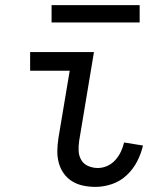

<svg xmlns="http://www.w3.org/2000/svg" viewBox="-20 -724 640 752"><path d="M354 8Q329 8 305.5 3Q282 -2 262.5 -14Q243 -26 229.5 -45Q216 -64 210 -87Q204 -110 204.5 -134.5Q205 -159 209 -184L253 -447H98V-520H348L290 -172Q287 -152 288 -132.5Q289 -113 298.5 -97Q308 -81 326 -73.5Q344 -66 363 -66Q382 -66 400 -74Q418 -82 431.5 -97Q445 -112 453.5 -130Q462 -148 466 -166L540 -154Q533 -123 517.5 -92.5Q502 -62 476.5 -38Q451 -14 418.5 -3Q386 8 354 8ZM182 -636V-704H527V-636Z"/></svg>

Font: Iosevka Extended
Style: Italic
Weight: 400
Width: 7
Italic angle: -9°
Monospace: yes
Designer: Belleve Invis
Foundry: Belleve Invis
Version: Version 32.5.0; ttfautohint (v1.8.4)